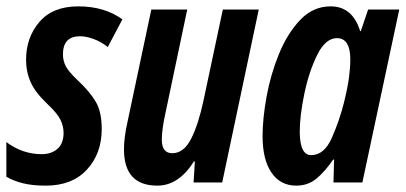

<svg xmlns="http://www.w3.org/2000/svg" viewBox="-27 -574 1276 604"><path d="M293 -168Q293 -222 274.5 -253.5Q256 -285 220 -319Q189 -348 180 -365.5Q171 -383 171 -403Q171 -460 225 -460Q243 -460 267 -451.5Q291 -443 312 -426L358 -513Q302 -554 219 -554Q139 -554 97 -505Q55 -456 55 -386Q55 -348 69.5 -315.5Q84 -283 121 -248Q153 -218 163 -197.5Q173 -177 173 -156Q173 -123 154 -106Q135 -89 104 -89Q44 -89 -7 -127V-18Q15 -5 45 2.5Q75 10 117 10Q200 10 246.5 -40.5Q293 -91 293 -168Z M583 -66H586L582 0H672L787 -544H674L613 -257Q597 -182 574 -137Q551 -92 515 -92Q482 -92 482 -135Q482 -151 485 -172.5Q488 -194 493 -216L562 -544H449L374 -190Q363 -141 363 -104Q363 10 468 10Q535 10 583 -66Z M916 -160Q916 -210 930.5 -279.5Q945 -349 971 -401.5Q997 -454 1033 -454Q1075 -454 1075 -387Q1075 -362 1071 -331Q1067 -300 1055 -251Q1041 -195 1017 -140.5Q993 -86 952 -86Q916 -86 916 -160ZM1021 -72H1024L1022 0H1113L1229 -544H1131L1108 -476H1106Q1082 -554 1013 -554Q958 -554 917.5 -511.5Q877 -469 850.5 -404Q824 -339 811.5 -269.5Q799 -200 799 -146Q799 -72 827 -31Q855 10 905 10Q942 10 969 -12.5Q996 -35 1021 -72Z"/></svg>

Font: Noto Sans Display Condensed
Style: Bold Italic
Weight: 700
Width: 3
Designer: Monotype Design team
Foundry: Monotype Imaging Inc.
Version: 1.000